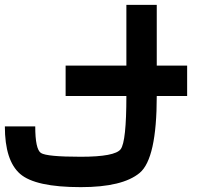

<svg xmlns="http://www.w3.org/2000/svg" viewBox="-20 -645 915 790"><path d="M0 -125H125Q125 -31.2 148.4 -15.6Q171.9 0 312.5 0Q453.1 0 476.6 -31.2Q500 -62.5 500 -250H250V-375H500V-625H625V-375H750V-250H625Q625 7.8 554.7 66.4Q484.4 125 312.5 125Q125 125 62.5 70.3Q0 15.6 0 -125Z"/></svg>

Font: CraftyPE
Style: Regular
Weight: 400
Designer: Erek Butcher
Foundry: Haunted Coop
Version: Version 0.018;April 4, 2024;FontCreator 15.0.0.2962 64-bit